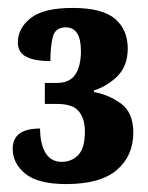

<svg xmlns="http://www.w3.org/2000/svg" viewBox="-20 -844 373 484"><path d="M147 -380Q76 -380 44 -406Q12 -432 12 -469Q12 -520 81 -520Q81 -482 94.5 -459Q108 -436 136 -436Q160 -436 177 -453Q194 -470 194 -513Q194 -544 179 -563Q164 -582 124 -582H93V-635H124Q156 -635 170 -656.5Q184 -678 184 -715Q184 -775 146 -775Q119 -775 113 -750.5Q107 -726 107 -690Q67 -690 46 -701Q25 -712 25 -737Q25 -773 57.5 -798.5Q90 -824 163 -824Q238 -824 270 -796.5Q302 -769 302 -722Q302 -678 276.5 -652.5Q251 -627 217 -616V-612Q255 -605 285.5 -582.5Q316 -560 316 -510Q316 -451 274.5 -415.5Q233 -380 147 -380Z"/></svg>

Font: Noto Serif ExtraCondensed Black
Style: Regular
Weight: 900
Width: 2
Designer: Monotype Design Team
Foundry: Monotype Imaging Inc.
Version: Version 2.015; ttfautohint (v1.8.4.7-5d5b)